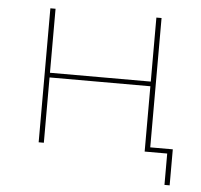

<svg xmlns="http://www.w3.org/2000/svg" viewBox="-48 -567 773 738"><g transform="rotate(5 338.5 -198.0)"><path d="M117 0V-517H137V-270H526V-517H546V0H526V-252H137V0ZM613 121V-8L621 0H526V-18H633V121Z"/></g></svg>

Font: Montserrat Thin
Style: Regular
Weight: 100
Designer: Julieta Ulanovsky
Foundry: Julieta Ulanovsky
Version: Version 9.000